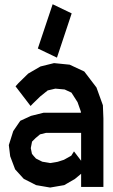

<svg xmlns="http://www.w3.org/2000/svg" viewBox="-20 -863 525 892"><path d="M458 -374 460.4 -312.5V5.4H356.9V-55.7L328.1 -31.7L278.3 -2.9L212.9 8.3L147.9 -2.9L90.3 -32.2L50.3 -76.2L27.3 -137.2L21 -189L41.5 -253.9L74.2 -301.8L124 -324.7L183.1 -339.4H356L355.5 -345.2L340.3 -388.2L312 -432.6L280.3 -447.3L237.3 -451.2L201.7 -442.9L167 -415L132.3 -381.3L122.1 -370.6L52.2 -461.9L65.9 -477.1L110.8 -521L168 -554.2L231 -569.8L303.7 -562.5L371.6 -530.8L428.2 -456.5ZM323.7 -159.7 356.9 -116.2V-245.6H193.4L166 -238.8L145.5 -221.7L128.9 -205.1L123 -174.8L128.4 -148.4L135.7 -139.2L147 -126.5L176.3 -111.8L212.9 -105.5L248 -111.3L276.9 -120.6L311 -139.6ZM155.8 -637.7 224.6 -843.3 313 -800.8 244.6 -595.2Z"/></svg>

Font: Gap Sans
Style: Bold
Weight: 400
Designer: Alexandre Liziard and Etienne Ozeray
Foundry: Interstices.io
Version: Version 1.610